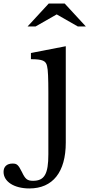

<svg xmlns="http://www.w3.org/2000/svg" viewBox="-157 -800 503 1080"><path d="M8 260C140 260 213 168 213 2V-540L17 -502V-467C83 -467 102 -458 108 -427C113 -409 115 -357 115 -280V68C115 179 93 217 29 217C-4 217 -15 207 -34 167C-54 127 -62 120 -86 120C-118 120 -137 137 -137 167C-137 222 -77 260 8 260ZM117 -780 -2 -651H43L162 -719L281 -651H326L207 -780Z"/></svg>

Font: Libre Baskerville
Style: Regular
Weight: 400
Designer: Pablo Impallari, Rodrigo Fuenzalida
Foundry: Pablo Impallari, Rodrigo Fuenzalida
Version: Version 1.051;Glyphs 3.2.3 (3260)